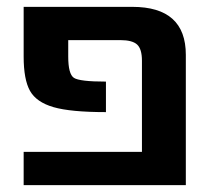

<svg xmlns="http://www.w3.org/2000/svg" viewBox="-20 -540 626 560"><path d="M522 0H49V-97H394V-363Q394 -397 380 -410Q366 -423 331 -423H179V-375Q179 -324 195.5 -313Q212 -302 289 -302V-213Q186 -213 136 -227.5Q86 -242 67.5 -275Q49 -308 49 -375V-520H366Q522 -520 522 -380Z"/></svg>

Font: Mplus 1p Bold
Style: Bold
Weight: 700
Version: Version 1.061